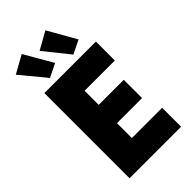

<svg xmlns="http://www.w3.org/2000/svg" viewBox="-292 -1063 1147 1147"><g transform="rotate(-45 281.0 -490.0)"><path d="M75.2 0V-719.7H510.7V-559.6H254.9V-440.4H466.8V-286.1H254.9V-160.2H510.7V0ZM163.1 -759.8 32.2 -918 144.5 -980.5 248 -801.8ZM360.4 -759.8 233.4 -918 344.7 -980.5 446.3 -801.8Z"/></g></svg>

Font: Reddit Mono Black
Style: Regular
Weight: 900
Monospace: yes
Designer: Stephen Hutchings
Foundry: Reddit
Version: Version 1.014